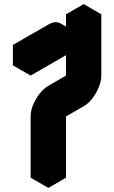

<svg xmlns="http://www.w3.org/2000/svg" viewBox="-20 -870 560 940"><path d="M303 -700Q338 -720 364 -705Q390 -690 390 -650V-750L476 -800V-500Q476 -474 464 -444Q452 -414 432.5 -388.5Q413 -363 390 -350L303 -300V0L217 50V-250Q217 -277 229 -306.5Q241 -336 260.5 -361.5Q280 -387 303 -400L390 -450V-650L130 -500V-600ZM390 -650V-450L303 -500V-700ZM390 -450 303 -400Q280 -387 260.5 -361.5Q241 -336 229 -306.5Q217 -277 217 -250V50L130 0V-300Q130 -327 142 -356.5Q154 -386 174 -411.5Q194 -437 217 -450L303 -500ZM476 -800 390 -750 303 -800 390 -850ZM390 -750V-650L303 -700V-800ZM364 -705Q338 -720 303 -700L130 -600L43 -650L217 -750Q251 -770 277 -755ZM130 -600V-500L43 -550V-650Z"/></svg>

Font: Nabla Normal
Style: Regular
Weight: 400
Designer: Arthur Reinders Folmer
Version: Version 1.000